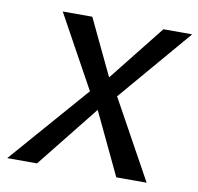

<svg xmlns="http://www.w3.org/2000/svg" viewBox="-69 -652 747 723"><g transform="rotate(10 304.5 -290.0)"><path d="M4 0H118L308 -238L421 0H537L371 -301L609 -580H499L329 -366L227 -580H114L267 -302Z"/></g></svg>

Font: Charger Pro
Style: ExBdNarObl
Weight: 400
Designer: Jasper
Foundry: Cannot Into Space Fonts
Version: Version 1.09